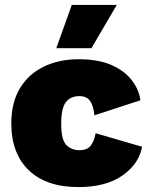

<svg xmlns="http://www.w3.org/2000/svg" viewBox="-20 -751 604 781"><path d="M300 -510Q381 -510 434.5 -486Q488 -462 517 -423.5Q546 -385 551 -343L364 -282Q360 -322 346 -341Q332 -360 303 -360Q267 -360 248 -335.5Q229 -311 229 -248Q229 -182 250 -161Q271 -140 304 -140Q334 -140 348.5 -158Q363 -176 369 -209L558 -154Q545 -84 478 -37Q411 10 299 10Q169 10 97.5 -58Q26 -126 26 -250Q26 -333 60.5 -391Q95 -449 157 -479.5Q219 -510 300 -510ZM272 -731H455L352 -555H209Z"/></svg>

Font: Prodigy Sans ExtraBold
Style: Regular
Weight: 800
Designer: Wei Huang
Foundry: Wei Huang
Version: Version 1.003; ttfautohint (v1.8.3)